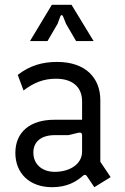

<svg xmlns="http://www.w3.org/2000/svg" viewBox="-20 -770 519 800"><path d="M342 -36 373 10 441 -32 398 -96V-353C398 -444 338 -512 218 -512C155 -512 103 -496 54 -458L78 -393C120 -425 161 -442 213 -442C287 -442 322 -403 322 -348V-271H206C107 -271 44 -221 44 -133C44 -48 103 10 197 10C258 10 297 -12 326 -38C332 -43 337 -43 342 -36ZM208 -54C154 -54 119 -87 119 -134C119 -181 153 -207 209 -207H265L307 -217C317 -219 322 -215 322 -207V-138C322 -87 272 -54 208 -54ZM105 -599H178L220 -671L231 -701C234 -709 240 -709 243 -701L255 -671L297 -599H370L278 -750H196Z"/></svg>

Font: Finlandica
Style: Regular
Weight: 400
Designer: Niklas Ekholm, Juho Hiilivirta, Jaakko Suomalainen
Foundry: Helsinki Type Studio
Version: Version 2.000;Glyphs 3.2 (3202)